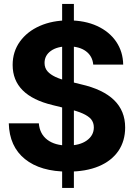

<svg xmlns="http://www.w3.org/2000/svg" viewBox="-20 -838 662 949"><path d="M345.2 90.8H287.1V-818.4H345.2ZM316.4 10.3Q180.2 10.3 103.3 -51.8Q26.4 -113.8 23.4 -228.5H171.9Q176.3 -175.8 213.9 -147.2Q251.5 -118.7 314.9 -118.7Q374 -118.7 408.9 -143.6Q443.8 -168.5 443.8 -208.5Q443.8 -232.4 429.7 -249.5Q402.8 -279.8 320.3 -298.8L240.7 -318.4Q42.5 -365.7 42.5 -517.1Q42.5 -582.5 78.6 -632.8Q114.7 -682.6 177 -710Q239.3 -737.3 318.4 -737.3Q399.4 -737.3 460 -709.5Q520.5 -681.6 554.2 -632.1Q587.9 -582.5 588.9 -518.6H440.9Q437 -561 404.5 -585Q372.1 -608.9 316.9 -608.9Q262.7 -608.9 231.4 -586.4Q200.2 -564 200.2 -526.9Q200.2 -501.5 215.8 -484.4Q242.7 -454.6 314.9 -437.5L379.9 -421.4Q598.6 -371.6 598.6 -208Q598.6 -141.6 565.4 -92.3Q531.2 -42.5 468 -16.1Q404.8 10.3 316.4 10.3Z"/></svg>

Font: Inter Tight Stencil
Style: Bold
Weight: 700
Designer: Rasmus Andersson
Foundry: rsms
Version: Version 3.004;Glyphs 3.1.2 (3151)